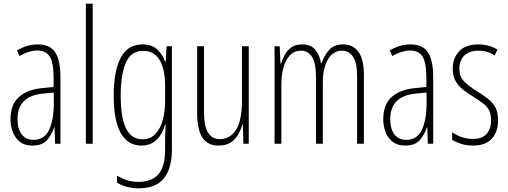

<svg xmlns="http://www.w3.org/2000/svg" viewBox="-20 -780 2756 1042"><path d="M184 -539Q250 -539 279 -497Q308 -455 308 -359V0H279L276 -89H274Q262 -51 236 -20.5Q210 10 156 10Q114 10 88 -10.5Q62 -31 49.5 -63.5Q37 -96 37 -133Q37 -212 82 -253Q127 -294 210 -302L271 -308V-356Q271 -440 250 -473Q229 -506 182 -506Q163 -506 138.5 -499Q114 -492 86 -476L72 -506Q126 -539 184 -539ZM212 -272Q75 -258 75 -134Q75 -79 98 -50Q121 -21 162 -21Q221 -21 246.5 -75.5Q272 -130 272 -218V-278Z M483 0H446V-760H483Z M753 -539Q805 -539 834 -511Q863 -483 876 -445H879L884 -529H913V29Q913 134 869.5 188Q826 242 731 242Q666 242 615 211V173Q644 190 671 198.5Q698 207 731 207Q803 207 839.5 166Q876 125 876 33V-8Q876 -30 876.5 -52Q877 -74 879 -104H876Q863 -54 830.5 -22Q798 10 747 10Q675 10 636 -57Q597 -124 597 -263Q597 -393 635 -466Q673 -539 753 -539ZM757 -504Q690 -504 662.5 -438.5Q635 -373 635 -263Q635 -140 664.5 -82Q694 -24 752 -24Q797 -24 824 -53.5Q851 -83 863.5 -129.5Q876 -176 876 -226V-317Q876 -370 864 -412.5Q852 -455 825.5 -479.5Q799 -504 757 -504Z M1330 -529V0H1301L1298 -104H1295Q1287 -75 1272 -49Q1257 -23 1231.5 -6.5Q1206 10 1167 10Q1106 10 1078 -34Q1050 -78 1050 -165V-529H1087V-174Q1087 -96 1109 -60.5Q1131 -25 1172 -25Q1229 -25 1261 -75.5Q1293 -126 1293 -233V-529Z M1842 -539Q1896 -539 1925.5 -498.5Q1955 -458 1955 -371V0H1918V-367Q1918 -442 1895 -473.5Q1872 -505 1837 -505Q1788 -505 1760 -458Q1732 -411 1732 -332V0H1695V-354Q1695 -442 1672 -473.5Q1649 -505 1614 -505Q1576 -505 1552.5 -479Q1529 -453 1518 -412Q1507 -371 1507 -326V0H1470V-529H1498L1502 -435H1505Q1513 -459 1526 -483Q1539 -507 1561.5 -523Q1584 -539 1619 -539Q1669 -539 1692.5 -508.5Q1716 -478 1722 -437H1725Q1741 -482 1767.5 -510.5Q1794 -539 1842 -539Z M2207 -539Q2273 -539 2302 -497Q2331 -455 2331 -359V0H2302L2299 -89H2297Q2285 -51 2259 -20.5Q2233 10 2179 10Q2137 10 2111 -10.5Q2085 -31 2072.5 -63.5Q2060 -96 2060 -133Q2060 -212 2105 -253Q2150 -294 2233 -302L2294 -308V-356Q2294 -440 2273 -473Q2252 -506 2205 -506Q2186 -506 2161.5 -499Q2137 -492 2109 -476L2095 -506Q2149 -539 2207 -539ZM2235 -272Q2098 -258 2098 -134Q2098 -79 2121 -50Q2144 -21 2185 -21Q2244 -21 2269.5 -75.5Q2295 -130 2295 -218V-278Z M2683 -127Q2683 -64 2649 -27Q2615 10 2548 10Q2511 10 2482 0.5Q2453 -9 2434 -21V-63Q2456 -46 2485.5 -36Q2515 -26 2547 -26Q2596 -26 2620.5 -53Q2645 -80 2645 -128Q2645 -160 2634.5 -181Q2624 -202 2603.5 -217.5Q2583 -233 2554 -252Q2520 -272 2493.5 -293Q2467 -314 2452 -341Q2437 -368 2437 -408Q2437 -463 2471.5 -501Q2506 -539 2576 -539Q2636 -539 2680 -510L2664 -479Q2627 -505 2575 -505Q2529 -505 2501 -479.5Q2473 -454 2473 -407Q2473 -366 2496.5 -340.5Q2520 -315 2568 -285Q2601 -265 2627 -245Q2653 -225 2668 -197.5Q2683 -170 2683 -127Z"/></svg>

Font: Noto Sans Devanagari ExtraCondensed ExtraLight
Style: Regular
Weight: 200
Width: 2
Designer: Jelle Bosma - Monotype Design Team
Foundry: Monotype Imaging Inc.
Version: Version 2.004; ttfautohint (v1.8.4.7-5d5b)